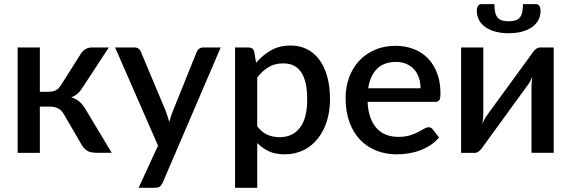

<svg xmlns="http://www.w3.org/2000/svg" viewBox="-20 -740 2768 930"><path d="M372.5 -481Q380.5 -494 394.2 -502Q408 -510 423 -510H507L381.5 -318.5Q369.5 -299 356.5 -287Q343.5 -275 324.5 -268.5Q349 -261.5 365.2 -247.2Q381.5 -233 394.5 -210.5L521 0H447Q418.5 0 402.8 -9.5Q387 -19 376 -37.5L289.5 -186.5Q279 -205.5 262 -214.5Q245 -223.5 223.5 -223.5H173V0.5H65.5V-510H173V-295.5H216.5Q237.5 -295.5 251.5 -303.5Q265.5 -311.5 275.5 -328Z M1049 -510 768 145Q762.5 156.5 754.8 163Q747 169.5 731 169.5H651.5L745.5 -34.5L537.5 -510H631Q644.5 -510 651.8 -503.8Q659 -497.5 662.5 -489L784 -199.5Q788.5 -187 792.2 -174.8Q796 -162.5 799.5 -149.5Q803.5 -162.5 807.5 -175Q811.5 -187.5 816.5 -200L933 -489Q936.5 -498 944.8 -504Q953 -510 963 -510Z M1226 -128Q1248.5 -99 1275.2 -87.2Q1302 -75.5 1334.5 -75.5Q1397.5 -75.5 1432.8 -121.5Q1468 -167.5 1468 -258.5Q1468 -305.5 1460 -338.8Q1452 -372 1437 -393Q1422 -414 1400.5 -423.5Q1379 -433 1352 -433Q1311 -433 1281.2 -415.2Q1251.5 -397.5 1226 -364.5ZM1220.5 -436Q1252.5 -473.5 1293.2 -496.5Q1334 -519.5 1388 -519.5Q1431 -519.5 1466 -502.2Q1501 -485 1526 -452Q1551 -419 1564.8 -370.2Q1578.5 -321.5 1578.5 -258.5Q1578.5 -202 1563.2 -153.2Q1548 -104.5 1519.5 -68.8Q1491 -33 1450.5 -12.8Q1410 7.5 1359 7.5Q1314 7.5 1282.8 -7Q1251.5 -21.5 1226 -47V169.5H1118.5V-510H1183.5Q1205.5 -510 1211.5 -489.5Z M2017 -312.5Q2017 -339.5 2009.2 -362.8Q2001.5 -386 1986.5 -403.2Q1971.5 -420.5 1949.2 -430.2Q1927 -440 1898 -440Q1839.5 -440 1806 -406.5Q1772.5 -373 1763.5 -312.5ZM1760.5 -246.5Q1762.5 -203 1774 -171.2Q1785.5 -139.5 1804.8 -118.5Q1824 -97.5 1850.8 -87.2Q1877.5 -77 1910.5 -77Q1942 -77 1965 -84.2Q1988 -91.5 2005 -100.2Q2022 -109 2034 -116.2Q2046 -123.5 2056 -123.5Q2069 -123.5 2076 -113.5L2106.5 -74Q2087.5 -51.5 2063.5 -36Q2039.5 -20.5 2012.5 -10.8Q1985.5 -1 1957 3.2Q1928.5 7.5 1901.5 7.5Q1848.5 7.5 1803.2 -10.2Q1758 -28 1724.8 -62.5Q1691.5 -97 1672.8 -148Q1654 -199 1654 -265.5Q1654 -318.5 1670.8 -364.5Q1687.5 -410.5 1718.8 -444.5Q1750 -478.5 1794.8 -498.2Q1839.5 -518 1896 -518Q1943 -518 1983 -502.8Q2023 -487.5 2052 -458Q2081 -428.5 2097.2 -385.8Q2113.5 -343 2113.5 -288.5Q2113.5 -263.5 2108 -255Q2102.5 -246.5 2088 -246.5Z M2662 -510V0H2554.5V-319.5Q2554.5 -330 2555.5 -342.5Q2556.5 -355 2558.5 -368Q2553.5 -357 2548.8 -347.8Q2544 -338.5 2538.5 -331L2317 -26.5Q2311 -17 2301 -8.2Q2291 0.5 2278.5 0.5H2213.5V-510H2321V-190.5Q2321 -180 2319.8 -167Q2318.5 -154 2316.5 -141Q2326.5 -164 2337 -179L2558.5 -483Q2564.5 -493 2574.5 -501.5Q2584.5 -510 2597 -510ZM2444 -637Q2463.5 -637 2476.8 -641.2Q2490 -645.5 2498 -655.2Q2506 -665 2509.5 -680.8Q2513 -696.5 2513 -720H2576Q2587.5 -720 2593 -710.2Q2598.5 -700.5 2598.5 -689Q2598.5 -663.5 2587.8 -643.2Q2577 -623 2557 -608.8Q2537 -594.5 2508.2 -586.8Q2479.5 -579 2444 -579Q2408.5 -579 2379.8 -586.8Q2351 -594.5 2331 -608.8Q2311 -623 2300.2 -643.2Q2289.5 -663.5 2289.5 -689Q2289.5 -700.5 2295 -710.2Q2300.5 -720 2312 -720H2375Q2375 -696.5 2378.5 -680.8Q2382 -665 2390 -655.2Q2398 -645.5 2411.2 -641.2Q2424.5 -637 2444 -637Z"/></svg>

Font: Lato SemiBold
Style: Regular
Weight: 600
Designer: Lukasz Dziedzic with Adam Twardoch and Botio Nikoltchev
Foundry: tyPoland Lukasz Dziedzic
Version: Version 2.015; 2015-08-06; http://www.latofonts.com/